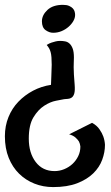

<svg xmlns="http://www.w3.org/2000/svg" viewBox="-20 -677 454 785"><path d="M0 -120.1Q0 -162.1 14.6 -198.2Q29.3 -234.4 55.2 -261.2Q81.1 -288.1 115.2 -306.2Q149.4 -324.2 188.5 -330.1Q189.5 -343.8 189.9 -366.2Q190.4 -388.7 191.4 -412.1Q191.4 -429.7 190.4 -442.4Q189.5 -455.1 187 -463.9Q184.6 -472.7 180.7 -479.5Q176.8 -486.3 170.9 -493.2Q181.6 -500 190.9 -502.9Q200.2 -505.9 208 -507.8Q216.8 -509.8 225.6 -509.8Q236.3 -509.8 246.6 -507.8Q256.8 -505.9 264.6 -498.5Q272.5 -491.2 277.3 -478Q282.2 -464.8 282.2 -441.4Q282.2 -433.6 281.7 -424.3Q281.2 -415 281.2 -402.3Q281.2 -389.6 282.2 -372.1Q283.2 -354.5 285.2 -331.1Q287.1 -306.6 283.7 -294.9Q280.3 -283.2 273.4 -278.3Q266.6 -273.4 258.3 -272.9Q250 -272.5 242.2 -271.5Q232.4 -269.5 209 -265.1Q185.5 -260.7 160.6 -244.6Q135.7 -228.5 116.7 -197.3Q97.7 -166 97.7 -110.4Q97.7 -51.8 126 -14.6Q154.3 22.5 203.1 22.5Q223.6 22.5 242.7 14.6Q261.7 6.8 276.4 -6.8Q291 -20.5 299.8 -38.6Q308.6 -56.6 308.6 -78.1Q307.6 -88.9 302.7 -98.6Q297.9 -106.4 288.6 -114.7Q279.3 -123 262.7 -127.9L356.4 -174.8Q376 -164.1 386.7 -148.4Q397.5 -132.8 402.3 -119.1Q408.2 -102.5 409.2 -85Q409.2 -54.7 397.9 -23.9Q386.7 6.8 361.3 31.7Q335.9 56.6 295.4 72.3Q254.9 87.9 197.3 87.9Q156.2 87.9 120.6 73.7Q85 59.6 58.1 33.2Q31.2 6.8 15.6 -31.7Q0 -70.3 0 -120.1ZM151.4 -589.8Q151.4 -615.2 173.8 -636.2Q196.3 -657.2 237.3 -657.2Q252.9 -657.2 262.7 -652.8Q272.5 -648.4 277.8 -642.6Q283.2 -636.7 285.2 -629.4Q287.1 -622.1 287.1 -616.2Q287.1 -603.5 279.8 -590.8Q272.5 -578.1 260.3 -567.4Q248 -556.6 231.9 -549.8Q215.8 -543 197.3 -543Q181.6 -543 166.5 -553.7Q151.4 -564.5 151.4 -589.8Z"/></svg>

Font: BKP Parklife Display
Style: Regular
Weight: 400
Designer: Font Diner, Inc.; LA MECHKY PLUS GmbH
Foundry: Font Diner, Inc.; LA MECHKY PLUS GmbH
Version: Version 1.007